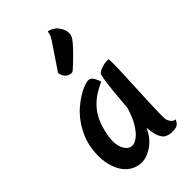

<svg xmlns="http://www.w3.org/2000/svg" viewBox="-198 -693 762 762"><g transform="rotate(-45 183.0 -312.5)"><path d="M313.5 -49.8Q315.4 -43 319.3 -37.1Q322.3 -32.2 327.6 -27.8Q333 -23.4 340.8 -22.5Q334 -8.8 327.1 -3.9Q323.2 -1 320.3 0Q311.5 2.9 293.9 2.9Q276.4 2.9 259.8 -7.8Q253.9 -12.7 249 -22.5Q244.1 -30.3 240.7 -44.4Q237.3 -58.6 235.4 -81.1Q221.7 -51.8 204.6 -34.7Q187.5 -17.6 170.9 -9.8Q152.3 1 132.8 2.9Q108.4 4.9 86.4 -5.4Q64.5 -15.6 49.3 -36.6Q34.2 -57.6 26.4 -87.9Q18.6 -118.2 21.5 -156.2Q24.4 -196.3 37.1 -227.5Q49.8 -258.8 67.4 -283.2Q85 -307.6 104.5 -324.7Q124 -341.8 142.1 -353Q160.2 -364.3 173.3 -369.6Q186.5 -375 190.4 -376Q201.2 -378.9 209 -377.9Q216.8 -377 222.7 -369.1Q224.6 -366.2 227.5 -362.3Q229.5 -358.4 232.4 -352.1Q235.4 -345.7 237.3 -337.9Q213.9 -327.1 193.4 -314Q172.9 -300.8 155.8 -282.2Q138.7 -263.7 126 -237.3Q113.3 -210.9 106.4 -172.9Q96.7 -125 111.8 -95.7Q127 -66.4 153.3 -71.3Q168.9 -76.2 183.6 -89.8Q196.3 -101.6 210.4 -125Q224.6 -148.4 237.3 -189.5Q242.2 -248 245.6 -281.7Q249 -315.4 252 -333Q255.9 -353.5 257.8 -360.4Q260.7 -365.2 269.5 -369.6Q278.3 -374 289.1 -377Q299.8 -379.9 308.6 -380.4Q317.4 -380.9 320.3 -379.9Q322.3 -378.9 322.3 -356Q322.3 -333 320.8 -298.3Q319.3 -263.7 317.4 -223.1Q315.4 -182.6 314 -146.5Q312.5 -110.4 312 -83.5Q311.5 -56.6 313.5 -49.8ZM258.8 -615.2Q271.5 -604.5 279.8 -585.4Q288.1 -566.4 281.2 -548.8Q278.3 -540 264.2 -523.9Q250 -507.8 233.9 -491.7Q217.8 -475.6 204.1 -462.9Q190.4 -450.2 187.5 -448.2Q182.6 -443.4 170.9 -445.8Q159.2 -448.2 150.4 -459Q147.5 -462.9 145.5 -466.8Q143.6 -470.7 142.1 -475.1Q140.6 -479.5 141.6 -484.4Q166 -520.5 180.2 -542Q194.3 -563.5 202.1 -574.2L213.9 -591.8Q218.8 -599.6 223.1 -608.4Q227.5 -617.2 227.5 -627.9Q232.4 -628.9 237.8 -626.5Q243.2 -624 248 -622.1Q252.9 -618.2 258.8 -615.2Z"/></g></svg>

Font: Rancho
Style: Regular
Weight: 400
Designer: Font Diner, Inc
Foundry: Font Diner, Inc
Version: Version 1.001